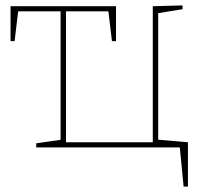

<svg xmlns="http://www.w3.org/2000/svg" viewBox="-20 -545 745 710"><path d="M659 145 644 -9 649 0H114V-15L211 -29L204 -21V-510L212 -503H40L48 -510L34 -393H19V-522H409V-393H394L380 -510L387 -503H219L224 -510V-13L216 -19H554L545 -13V-522L655 -525V-511L557 -495L565 -502V-21L558 -29L675 -19V145Z"/></svg>

Font: Bitter Thin
Style: Regular
Weight: 100
Designer: Sol Matas, and Bitter project Authors
Foundry: Sol Matas
Version: Version 2.002